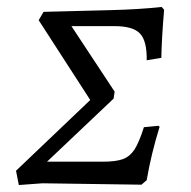

<svg xmlns="http://www.w3.org/2000/svg" viewBox="-20 -528 549 551"><path d="M401 -11 386 2 102 -2 34 3 26 -38 239 -241 91 -470 105 -494 300 -499Q379 -501 444 -508L451 -500Q444 -419 443 -362L401 -355Q402 -410 382 -431.5Q362 -453 309 -453H185L309 -265L306 -245L115 -64H275Q313 -64 333 -71.5Q353 -79 366 -99Q379 -119 393 -163L435 -167L438 -164Q414 -87 401 -11Z"/></svg>

Font: Alegreya SC
Style: Italic
Weight: 400
Italic angle: -7°
Designer: Juan Pablo del Peral
Foundry: Huerta Tipografica
Version: Version 2.007; ttfautohint (v1.6)